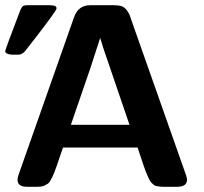

<svg xmlns="http://www.w3.org/2000/svg" viewBox="-25 -714 778 734"><path d="M-5 -519Q-5 -524 53 -676Q58 -687 62.5 -690.5Q67 -694 78 -694H168Q169 -694 172.5 -693.5Q176 -693 177.5 -693Q179 -693 181.5 -692.5Q184 -692 185.5 -691Q187 -690 188.5 -689Q190 -688 190.5 -686Q191 -684 191 -681Q191 -674 118 -579Q90 -543 72 -520Q60 -505 45 -505H19Q-5 -507 -5 -519ZM42 -27Q42 -34 46 -46L258 -648Q274 -694 320 -694H411Q429 -694 440.5 -690Q452 -686 460 -674.5Q468 -663 470 -658Q472 -653 478 -635L686 -45Q690 -33 690 -27Q690 0 652 0H599Q590 0 584 -1Q578 -2 572 -3Q566 -4 561.5 -8.5Q557 -13 553.5 -16Q550 -19 546 -27.5Q542 -36 539 -42Q536 -48 531 -61.5Q526 -75 522.5 -85.5Q519 -96 512.5 -115.5Q506 -135 501 -150H216Q210 -134 203 -113Q196 -92 192.5 -81.5Q189 -71 183.5 -57Q178 -43 175 -37Q172 -31 167 -22.5Q162 -14 157.5 -11.5Q153 -9 146.5 -5.5Q140 -2 133 -1Q126 0 116 0H78Q42 0 42 -27ZM246 -237H470L371 -527L358 -569L321 -455Z"/></svg>

Font: CMU Sans Serif
Style: Bold
Weight: 700
Version: Version 0.7.0